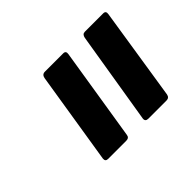

<svg xmlns="http://www.w3.org/2000/svg" viewBox="-74 -792 489 489"><g transform="rotate(-45 170.0 -547.5)"><path d="M224 -412Q213 -412 214 -422L255 -672Q257 -683 266 -683H332Q342 -683 340 -672L301 -422Q299 -412 289 -412ZM79 -412Q69 -412 70 -422L110 -672Q112 -683 122 -683H188Q198 -683 196 -672L156 -422Q155 -412 144 -412Z"/></g></svg>

Font: Sofia Sans Extra Condensed SemiBold
Style: Italic
Weight: 600
Italic angle: -9°
Designer: Botio Nikoltchev, Ani Petrova
Foundry: lettersoup
Version: Version 4.101